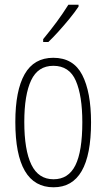

<svg xmlns="http://www.w3.org/2000/svg" viewBox="-20 -784 452 814"><path d="M366 -265Q366 10 207 10Q45 10 45 -267Q45 -400 84.5 -469.5Q124 -539 206 -539Q291 -539 328.5 -466.5Q366 -394 366 -265ZM83 -267Q83 -148 113 -86Q143 -24 207 -24Q270 -24 299.5 -83Q329 -142 329 -266Q329 -378 301.5 -441.5Q274 -505 206 -505Q141 -505 112 -443.5Q83 -382 83 -267ZM313 -756Q297 -732 274.5 -704.5Q252 -677 228 -650.5Q204 -624 185 -606H163V-618Q196 -658 221 -692Q246 -726 270 -764H313Z"/></svg>

Font: Noto Sans Tamil ExtraCondensed ExtraLight
Style: Regular
Weight: 200
Width: 2
Designer: Jelle Bosma - Monotype Design Team
Foundry: Monotype Imaging Inc.
Version: Version 2.004; ttfautohint (v1.8.4.7-5d5b)